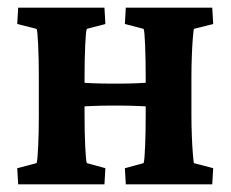

<svg xmlns="http://www.w3.org/2000/svg" viewBox="-20 -480 601 500"><path d="M307.6 0 305.2 -42 354 -55.2Q356.4 -62 357.9 -98.6Q359.4 -135.3 359.4 -177.7V-281.7Q359.4 -325.2 357.9 -362.5Q356.4 -399.9 354 -404.8L305.2 -417.5L307.6 -460H532.7L535.2 -417.5L484.9 -404.8Q483.9 -401.4 482.2 -381.1Q480.5 -360.8 479.5 -333.5Q478.5 -306.2 478.5 -281.7V-177.7Q478.5 -154.8 479.5 -127.7Q480.5 -100.6 482.2 -80.1Q483.9 -59.6 484.9 -55.2L535.2 -42L532.7 0ZM27.3 0 24.9 -42 75.2 -55.2Q77.6 -60.1 79.3 -96.2Q81.1 -132.3 81.1 -177.7V-281.7Q81.1 -328.1 79.3 -364.7Q77.6 -401.4 75.2 -404.8L24.9 -417.5L27.3 -460H252L254.4 -417.5L206.1 -404.8Q203.6 -399.9 201.9 -362.5Q200.2 -325.2 200.2 -281.7V-177.7Q200.2 -135.3 201.9 -98.6Q203.6 -62 206.1 -55.2L254.4 -42L252 0ZM179.2 -202.1V-266.1Q214.8 -262.2 279.3 -262.2Q314.9 -262.2 337.4 -263.2Q359.9 -264.2 380.9 -266.1V-202.1Q364.7 -202.6 340.8 -203.9Q316.9 -205.1 279.3 -205.1Q242.2 -205.1 219 -203.9Q195.8 -202.6 179.2 -202.1Z"/></svg>

Font: Lateef ExtraBold
Style: Regular
Weight: 800
Designer: SIL International
Foundry: SIL International
Version: Version 4.200